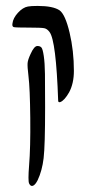

<svg xmlns="http://www.w3.org/2000/svg" viewBox="-20 -752 290 647"><path d="M107 -732Q159 -732 181 -717Q200 -703 214.5 -642Q229 -581 229 -513Q229 -471 213 -441Q197 -413 183 -408Q176 -406 176 -413Q169 -615 147 -644Q139 -655 129 -657Q119 -659 78 -659Q34 -659 27 -660.5Q20 -662 22 -673Q24 -691 40.5 -709Q57 -727 74 -730Q84 -732 107 -732ZM106 -597Q115 -597 119.5 -592Q124 -587 127.5 -563.5Q131 -540 131.5 -503Q132 -466 132 -391Q132 -261 127 -219Q122 -177 107 -145Q99 -129 91 -126Q83 -123 78 -134Q74 -143 78 -194Q83 -254 82 -354.5Q81 -455 76 -495Q72 -528 73 -539.5Q74 -551 83 -570Q95 -597 106 -597Z"/></svg>

Font: Amit
Style: Regular
Weight: 400
Version: Version 1.1